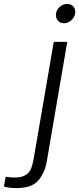

<svg xmlns="http://www.w3.org/2000/svg" viewBox="-93 -745 405 982"><path d="M193 -668Q193 -691 210.5 -708Q228 -725 250 -725Q269 -725 280.5 -713.5Q292 -702 292 -684Q292 -662 274.5 -644Q257 -626 234 -626Q216 -626 204.5 -638Q193 -650 193 -668ZM-73 209 -64 159Q-40 163 -18 163Q19 163 39 149.5Q59 136 66.5 116Q74 96 79 68L182 -531H251L146 82Q136 139 103 178Q70 217 -10 217Q-45 217 -73 209Z"/></svg>

Font: Be Vietnam Light
Style: Italic
Weight: 300
Italic angle: -9.222°
Designer: Gabriel Lam
Foundry: TypeRant
Version: Version 3.000